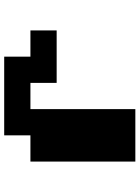

<svg xmlns="http://www.w3.org/2000/svg" viewBox="105 -770 665 915"><g transform="rotate(90 437.5 -312.5)"><path d="M250 0V-125H125V-250H375V-125H500V-625H750V-125H625V0Z"/></g></svg>

Font: Silkscreen
Style: Bold
Weight: 700
Designer: Jason Kottke
Foundry: Jason Kottke
Version: Version 1.001; ttfautohint (v1.8.4.7-5d5b)